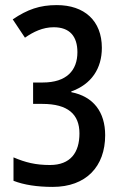

<svg xmlns="http://www.w3.org/2000/svg" viewBox="-20 -815 481 754"><path d="M380 -627C380 -734 311 -795 203 -795C136 -795 88 -778 30 -739L78 -667C111 -690 148 -708 191 -708C254 -708 284 -672 284 -610C284 -538 241 -491 148 -491H110V-407H146C247 -407 292 -366 292 -291C292 -216 257 -167 176 -167C120 -167 80 -177 33 -197V-105C74 -89 126 -81 187 -81C318 -81 393 -161 393 -284C393 -375 347 -436 260 -453V-456C339 -484 380 -546 380 -627Z"/></svg>

Font: Noto Sans Kannada UI ExtraCondensed Medium
Style: Regular
Weight: 500
Width: 2
Designer: Jelle Bosma - Monotype Design Team
Foundry: Monotype Imaging Inc.
Version: Version 2.005